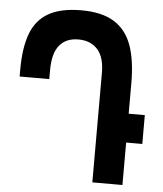

<svg xmlns="http://www.w3.org/2000/svg" viewBox="-53 -782 705 829"><g transform="rotate(5 300.0 -368.0)"><path d="M264.5 -609.5Q211.5 -609.5 182.8 -574.8Q154 -540 154 -466.5V-428H25.5V-457Q25.5 -554 48.8 -615Q72 -676 125 -706Q178 -736 267 -736Q355.5 -736 408.5 -703.2Q461.5 -670.5 485 -605.8Q508.5 -541 508.5 -440.5V-309H578.5V-184H508.5V0H378V-474.5Q378 -542.5 347.8 -576Q317.5 -609.5 264.5 -609.5Z"/></g></svg>

Font: JuliaMono ExtraBold
Style: Regular
Weight: 800
Monospace: yes
Designer: cormullion
Foundry: corm
Version: Version 0.055; ttfautohint (v1.8.4)